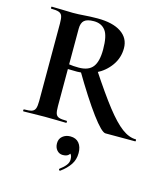

<svg xmlns="http://www.w3.org/2000/svg" viewBox="-129 -729 969 1106"><g transform="rotate(15 355.0 -176.0)"><path d="M295 -316 387 -344Q470 -218 525.5 -147Q581 -76 624 -44Q667 -12 708 -12Q710 -12 710 -6Q710 0 708 0H530Q507 0 445 -83.5Q383 -167 295 -316ZM506 -501Q506 -444 473.5 -398Q441 -352 389 -326.5Q337 -301 280 -301Q241 -301 225 -302V-81Q225 -50 230 -36Q235 -22 249.5 -17Q264 -12 296 -12Q298 -12 298 -6Q298 0 296 0Q263 0 244 -1L168 -2L95 -1Q75 0 41 0Q38 0 38 -6Q38 -12 41 -12Q73 -12 87.5 -17Q102 -22 107.5 -36.5Q113 -51 113 -81V-544Q113 -574 108 -588Q103 -602 88 -607.5Q73 -613 42 -613Q40 -613 40 -619Q40 -625 42 -625L95 -624Q141 -622 168 -622Q202 -622 239 -625Q252 -626 271.5 -627Q291 -628 315 -628Q406 -628 456 -594.5Q506 -561 506 -501ZM299 -607Q259 -607 242 -592Q225 -577 225 -542V-330Q249 -326 283 -326Q341 -326 366.5 -358.5Q392 -391 392 -463Q392 -545 368 -576Q344 -607 299 -607ZM332 276Q328 276 326 271.5Q324 267 327 265Q349 249 362 232.5Q375 216 375 198Q375 176 366.5 167Q358 158 343 156L370 137Q372 184 324 184Q303 184 289 168Q275 152 275 127Q275 100 294 84.5Q313 69 340 69Q374 69 392 91Q410 113 410 150Q410 189 390 219Q370 249 334 275Z"/></g></svg>

Font: Cormorant Garamond
Style: Bold
Weight: 700
Designer: Christian Thalmann (Catharsis Fonts)
Foundry: Catharsis Fonts
Version: Version 4.000